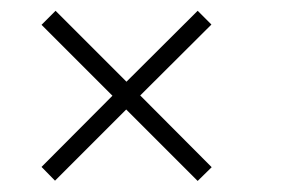

<svg xmlns="http://www.w3.org/2000/svg" viewBox="-20 -563 570 356"><path d="M57 -253.5 82 -228 214 -360 346.5 -227.5 372.5 -253 240 -386 372 -517.5 346.5 -543 214.5 -411.5 83 -543 57 -517 188.5 -385.5Z"/></svg>

Font: Bodoni* 06pt Medium
Style: Regular
Weight: 500
Version: Version 2.3